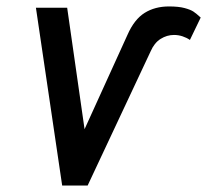

<svg xmlns="http://www.w3.org/2000/svg" viewBox="-20 -576 643 596"><path d="M188.5 -552 242.5 -175 376 -468.5Q397 -516 429 -536Q461 -556 504.5 -556Q534.5 -556 553 -551Q571.5 -546 580.5 -540Q589.5 -534 603 -521.5L569.5 -452Q559.5 -459 546.8 -463.2Q534 -467.5 520 -467.5Q498 -467.5 478.5 -455.2Q459 -443 447.5 -416.5L252 0H173L91.5 -552Z"/></svg>

Font: JuliaMono Black
Style: Italic
Weight: 900
Italic angle: -9°
Monospace: yes
Designer: cormullion
Foundry: corm
Version: Version 0.057; ttfautohint (v1.8.4)